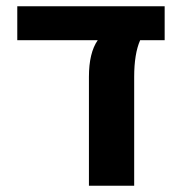

<svg xmlns="http://www.w3.org/2000/svg" viewBox="-20 -591 582 611"><path d="M263 0V-346Q263 -423 291 -463H35V-571H504V-463H426Q407 -420 407 -346V0Z"/></svg>

Font: Assistant
Style: Bold
Weight: 700
Designer: Hebrew By Ben Nathan, Latin by Paul Hunt
Version: Version 2.001;PS 002.001;hotconv 1.0.88;makeotf.lib2.5.64775